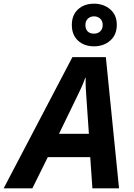

<svg xmlns="http://www.w3.org/2000/svg" viewBox="-80 -1025 728 1045"><path d="M-60.1 0 314 -713.9H496.1L567.9 0H422.9L411.1 -169.9H180.2L96.2 0ZM241.2 -296.9H403.8L391.1 -481Q389.2 -510.3 387.2 -540Q385.3 -569.8 386.2 -601.1H383.8Q374.5 -574.2 362.3 -547.4Q350.1 -520.5 335 -490.2ZM431.6 -772.9Q377.9 -772.9 344.5 -804Q311 -835 311 -889.2Q311 -942.9 344.5 -973.9Q377.9 -1004.9 431.6 -1004.9Q483.9 -1004.9 519.8 -974.1Q555.7 -943.4 555.7 -890.1Q555.7 -835.4 520 -804.2Q484.4 -772.9 431.6 -772.9ZM431.6 -841.8Q452.1 -841.8 465.6 -854.5Q479 -867.2 479 -889.2Q479 -910.6 465.6 -923.3Q452.1 -936 431.6 -936Q411.6 -936 398.2 -923.3Q384.8 -910.6 384.8 -889.2Q384.8 -867.2 396.7 -854.5Q408.7 -841.8 431.6 -841.8Z"/></svg>

Font: Open Sans
Style: Bold Italic
Weight: 700
Italic angle: -12°
Designer: Monotype Design Team
Foundry: Monotype Imaging Inc.
Version: Version 3.003; ttfautohint (v1.8.4)